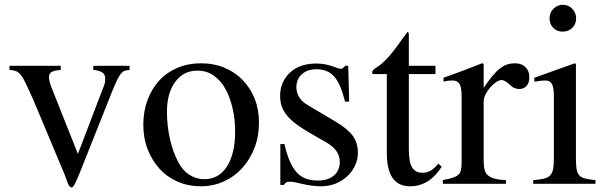

<svg xmlns="http://www.w3.org/2000/svg" viewBox="-20 -782 2582 817"><path d="M531.2 -484.4Q518.6 -483.4 510.3 -480.5Q502 -477.5 494.6 -468.8Q487.3 -460 479 -442.9Q470.7 -425.8 459 -397.5L316.4 -39.1Q303.7 -8.8 296.9 3.4Q290 15.6 285.2 15.6Q280.3 15.6 274.9 9.3Q269.5 2.9 264.6 -13.7Q262.7 -17.6 260.7 -22.9Q258.8 -28.3 255.9 -37.1L122.1 -356.4Q102.5 -399.4 90.8 -424.8Q79.1 -450.2 68.8 -462.9Q58.6 -475.6 47.9 -479.5Q37.1 -483.4 20.5 -484.4V-502H238.3V-484.4Q210.9 -482.4 199.7 -475.6Q188.5 -468.8 188.5 -455.1Q188.5 -446.3 190.9 -435.1Q193.4 -423.8 198.2 -412.1L311.5 -127L421.9 -416Q425.8 -423.8 426.8 -432.6Q427.7 -441.4 427.7 -449.2Q427.7 -480.5 377 -484.4V-502H531.2Z M835.9 -512.7Q889.6 -512.7 934.6 -494.1Q979.5 -475.6 1012.2 -441.9Q1044.9 -408.2 1063.5 -362.3Q1082 -316.4 1082 -260.7Q1082 -202.1 1063 -152.8Q1043.9 -103.5 1010.7 -66.9Q977.5 -30.3 932.1 -9.8Q886.7 10.7 834 10.7Q781.2 10.7 736.3 -8.8Q691.4 -28.3 659.2 -63.5Q627 -98.6 608.4 -146.5Q589.8 -194.3 589.8 -251Q589.8 -308.6 607.9 -356.9Q626 -405.3 658.2 -439.9Q690.4 -474.6 735.8 -493.7Q781.2 -512.7 835.9 -512.7ZM819.3 -481.4Q760.7 -481.4 725.6 -433.6Q690.4 -385.7 690.4 -306.6Q690.4 -247.1 703.1 -190.9Q715.8 -134.8 739.3 -90.8Q756.8 -56.6 786.1 -38.1Q815.4 -19.5 849.6 -19.5Q911.1 -19.5 945.8 -73.7Q980.5 -127.9 980.5 -222.7Q980.5 -293.9 960 -355.5Q939.5 -417 904.3 -448.2Q885.7 -465.8 865.2 -473.6Q844.7 -481.4 819.3 -481.4Z M1448.2 -349.6Q1429.7 -424.8 1402.3 -456.1Q1375 -487.3 1327.1 -487.3Q1288.1 -487.3 1264.6 -466.3Q1241.2 -445.3 1241.2 -411.1Q1241.2 -363.3 1289.1 -335L1409.2 -263.7Q1460 -233.4 1481.4 -203.6Q1502.9 -173.8 1502.9 -131.8Q1502.9 -102.5 1490.2 -76.2Q1477.5 -49.8 1456.5 -30.8Q1435.5 -11.7 1407.2 -0.5Q1378.9 10.7 1346.7 10.7Q1329.1 10.7 1308.6 8.3Q1288.1 5.9 1263.7 0Q1244.1 -4.9 1233.4 -6.8Q1222.7 -8.8 1212.9 -8.8Q1203.1 -8.8 1198.2 -5.9Q1193.4 -2.9 1187.5 4.9H1172.9V-168.9H1190.4Q1200.2 -126 1212.9 -96.7Q1225.6 -67.4 1242.2 -48.8Q1258.8 -30.3 1281.2 -22Q1303.7 -13.7 1332 -13.7Q1376 -13.7 1400.9 -35.2Q1425.8 -56.6 1425.8 -93.8Q1425.8 -143.6 1367.2 -176.8L1302.7 -213.9Q1266.6 -234.4 1241.7 -252.9Q1216.8 -271.5 1201.2 -290.5Q1185.5 -309.6 1178.7 -330.1Q1171.9 -350.6 1171.9 -374Q1171.9 -404.3 1183.1 -429.7Q1194.3 -455.1 1214.4 -473.6Q1234.4 -492.2 1262.7 -502Q1291 -511.7 1325.2 -511.7Q1364.3 -511.7 1400.4 -498Q1420.9 -489.3 1431.6 -489.3Q1435.5 -489.3 1437.5 -491.2Q1439.5 -493.2 1447.3 -500L1448.2 -502H1461.9L1465.8 -349.6Z M1833 -466.8H1719.7V-146.5Q1719.7 -92.8 1733.4 -69.8Q1747.1 -46.9 1777.3 -46.9Q1796.9 -46.9 1811.5 -55.2Q1826.2 -63.5 1845.7 -85.9L1859.4 -72.3Q1806.6 10.7 1724.6 10.7Q1626 10.7 1626 -130.9V-466.8H1567.4Q1563.5 -467.8 1563.5 -473.6Q1563.5 -483.4 1582 -495.1Q1626 -520.5 1690.4 -614.3Q1695.3 -622.1 1701.7 -629.4Q1708 -636.7 1712.9 -645.5Q1716.8 -645.5 1718.3 -642.6Q1719.7 -639.6 1719.7 -630.9V-502H1833Z M1867.2 -451.2Q1891.6 -460 1912.1 -467.3Q1932.6 -474.6 1951.7 -481.9Q1970.7 -489.3 1989.7 -496.6Q2008.8 -503.9 2031.2 -512.7L2038.1 -510.7V-408.2Q2058.6 -438.5 2075.2 -458.5Q2091.8 -478.5 2107.4 -490.7Q2123 -502.9 2138.2 -507.8Q2153.3 -512.7 2170.9 -512.7Q2199.2 -512.7 2215.8 -496.6Q2232.4 -480.5 2232.4 -454.1Q2232.4 -429.7 2220.7 -416.5Q2209 -403.3 2189.5 -403.3Q2178.7 -403.3 2168.5 -407.7Q2158.2 -412.1 2144.5 -425.8Q2135.7 -433.6 2127.9 -437.5Q2120.1 -441.4 2115.2 -441.4Q2103.5 -441.4 2090.3 -432.1Q2077.1 -422.9 2065.4 -409.2Q2053.7 -395.5 2045.9 -379.9Q2038.1 -364.3 2038.1 -350.6V-99.6Q2038.1 -76.2 2042 -60.5Q2045.9 -44.9 2056.6 -35.6Q2067.4 -26.4 2085.9 -21.5Q2104.5 -16.6 2132.8 -15.6V0H1864.3V-15.6Q1890.6 -20.5 1906.7 -25.9Q1922.9 -31.2 1931.2 -39.1Q1939.5 -46.9 1941.9 -60.1Q1944.3 -73.2 1944.3 -93.8V-372.1Q1944.3 -409.2 1935.5 -424.3Q1926.8 -439.5 1906.2 -439.5Q1895.5 -439.5 1887.2 -438.5Q1878.9 -437.5 1867.2 -434.6Z M2430.7 -509.8V-113.3Q2430.7 -83 2433.1 -64.9Q2435.5 -46.9 2444.3 -36.6Q2453.1 -26.4 2469.2 -22.5Q2485.4 -18.6 2513.7 -15.6V0H2249V-15.6Q2278.3 -17.6 2295.4 -22Q2312.5 -26.4 2321.8 -36.6Q2331.1 -46.9 2334 -64.9Q2336.9 -83 2336.9 -113.3V-372.1Q2336.9 -409.2 2328.6 -424.3Q2320.3 -439.5 2300.8 -439.5Q2293 -439.5 2282.7 -438.5Q2272.5 -437.5 2261.7 -435.5L2253.9 -434.6V-451.2L2425.8 -512.7ZM2375 -761.7Q2398.4 -761.7 2415 -744.6Q2431.6 -727.5 2431.6 -704.1Q2431.6 -679.7 2415.5 -663.6Q2399.4 -647.5 2374 -647.5Q2349.6 -647.5 2334 -663.6Q2318.4 -679.7 2318.4 -704.1Q2318.4 -727.5 2335 -744.6Q2351.6 -761.7 2375 -761.7Z"/></svg>

Font: BabelStone Tibetan Slim
Style: Regular
Weight: 400
Designer: Christopher J. Fynn
Foundry: BabelStone
Version: Version 10.011 October 1, 2023